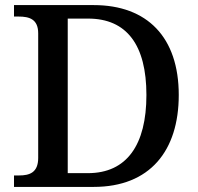

<svg xmlns="http://www.w3.org/2000/svg" viewBox="-20 -734 778 754"><path d="M35 0H348C569 0 682 -142 682 -361C682 -588 558 -714 348 -714H35V-669H53C95 -669 130 -659 130 -603V-114C130 -56 96 -45 55 -45H35ZM325 -54H246V-661H326C478 -661 555 -557 555 -361C555 -165 478 -54 325 -54Z"/></svg>

Font: Noto Serif Georgian Medium
Style: Regular
Weight: 500
Designer: Monotype Design Team, Akaki Razmadze
Foundry: Google LLC
Version: Version 2.003